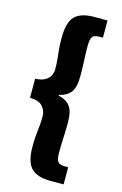

<svg xmlns="http://www.w3.org/2000/svg" viewBox="-130 -764 619 973"><g transform="rotate(15 180.0 -278.0)"><path d="M238 152Q169 152 137.5 120Q106 88 106 6Q106 -29 108.5 -53.5Q111 -78 113.5 -101.5Q116 -125 116 -156Q116 -182 97 -204.5Q78 -227 30 -228V-328Q62 -329 81 -340Q100 -351 108 -367Q116 -383 116 -400Q116 -431 113.5 -454.5Q111 -478 108.5 -502.5Q106 -527 106 -562Q106 -645 137.5 -676.5Q169 -708 238 -708H308V-618H292Q264 -618 254 -606.5Q244 -595 244 -556Q244 -518 246 -481Q248 -444 248 -400Q248 -340 228 -314.5Q208 -289 168 -280V-276Q208 -267 228 -241.5Q248 -216 248 -156Q248 -113 246 -75.5Q244 -38 244 0Q244 39 254 50.5Q264 62 292 62H308V152Z"/></g></svg>

Font: Source Sans 3 ExtraLight Black
Style: Regular
Weight: 900
Version: Version 3.052;hotconv 1.1.0;makeotfexe 2.6.0